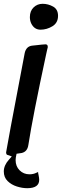

<svg xmlns="http://www.w3.org/2000/svg" viewBox="-65 -814 325 1009"><path d="M148 -658Q115 -658 99 -691Q92 -706 92 -724Q92 -756 111.5 -775Q131 -794 159 -794Q188 -794 214 -779.5Q240 -765 240 -731Q240 -694 210.5 -676Q181 -658 148 -658ZM78 175Q52 175 23.5 166Q-5 157 -25 137.5Q-45 118 -45 87Q-45 55 -18 25L-3 8L-29 -1Q-33 -6 -33 -13Q-33 -21 65 -536Q73 -570 103 -574L131 -577Q143 -578 153.5 -579.5Q164 -581 174 -581Q186 -581 186 -568Q186 -562 184 -558L178 -531Q107 -201 84 -52Q79 -17 49 -10L22 -6Q17 16 17 27Q17 60 38 81Q59 102 90 102Q110 102 126 94L137 89Q135 90 135 93Q135 94 138 108Q141 122 141 131Q141 175 78 175Z"/></svg>

Font: Bangerz
Style: Regular
Weight: 400
Designer: vernon adams
Foundry: Vernon Adams
Version: Version 2.10;February 7, 2025;FontCreator 13.0.0.2683 64-bit